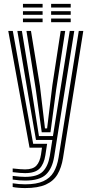

<svg xmlns="http://www.w3.org/2000/svg" viewBox="-20 -759 468 987"><path d="M109 207.8Q91.8 207.8 74.2 206.2Q56.8 204.8 45.2 202.2V183.2Q60.2 185.8 77.2 187.1Q94.2 188.5 109 188.5Q167.5 188.5 202.5 172.6Q237.5 156.8 255.8 125.9Q274 95 281.2 50.2L385 -600H408.2L303.8 54Q295.8 103 275.5 137.4Q255.2 171.8 215.5 189.8Q175.8 207.8 109 207.8ZM109 131Q97.5 131 82.1 129.8Q66.8 128.5 45.2 126V107Q68.5 109.5 83.2 110.6Q98 111.8 109 111.8Q149 111.8 167 92.5Q185 73.2 190.8 35L195.8 0H131.8L22.5 -600H45.8L150.5 -19.8H222.2L213.2 38.8Q206.2 84.5 183.2 107.8Q160.2 131 109 131ZM109 169.2Q96 169.2 79.1 168Q62.2 166.8 45.2 164.2V145.2Q64.8 147.8 80.9 149Q97 150.2 109 150.2Q172.5 150.2 199.9 122.9Q227.2 95.5 236 42.5L249 -39.8H165L125 -270.8L69.2 -600H92.5L144.2 -287L180.2 -59.5H252.2L338.5 -600H361.8L258.5 46.2Q248.8 107.5 216 138.4Q183.2 169.2 109 169.2ZM194.5 -79.2 163.5 -302.8 116 -600H139.2L185.2 -317.8L211.2 -99H222.2L249.2 -320.8L292 -600H315.2L268.5 -296.5L239.5 -79.2ZM242.8 -720.2V-739.2H343.5V-720.2ZM98 -645V-663.8H199V-645ZM98 -682.8V-701.5H199V-682.8ZM98 -720.2V-739.2H199V-720.2ZM242.8 -645V-663.8H343.5V-645ZM242.8 -682.8V-701.5H343.5V-682.8Z"/></svg>

Font: Big Shoulders Inline Text Thin
Style: Bold
Weight: 700
Version: Version 2.002